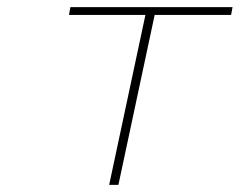

<svg xmlns="http://www.w3.org/2000/svg" viewBox="-20 -520 674 540"><path d="M287 0H313L415 -478H630L634 -500H178L174 -478H389Z"/></svg>

Font: LT Wave Mono Thin
Style: Italic
Weight: 100
Designer: Daniel Lyons
Version: Version 2.5 (Glyphs App)